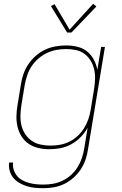

<svg xmlns="http://www.w3.org/2000/svg" viewBox="-20 -777 640 1010"><path d="M209 213Q186 213 164 211Q142 209 121.5 202.5Q101 196 82.5 185.5Q64 175 50.5 159Q37 143 31 121.5Q25 100 28 78H49Q46 97 52 115.5Q58 134 69.5 148Q81 162 97.5 171Q114 180 132 185Q150 190 169.5 192Q189 194 209 194Q234 194 259.5 189.5Q285 185 309 173.5Q333 162 353.5 143.5Q374 125 388 102.5Q402 80 410.5 55Q419 30 423 5L441 -105Q426 -78 404 -55.5Q382 -33 354.5 -18Q327 -3 297.5 2.5Q268 8 239 8Q210 8 182 1.5Q154 -5 131.5 -20Q109 -35 94 -58.5Q79 -82 72.5 -109Q66 -136 66.5 -165Q67 -194 72 -223L90 -333Q94 -361 103.5 -388Q113 -415 129.5 -439.5Q146 -464 169 -484Q192 -504 218 -516Q244 -528 272 -533Q300 -538 328 -538Q358 -538 387 -531Q416 -524 438 -506.5Q460 -489 473.5 -463.5Q487 -438 492 -410L512 -530H532L443 8Q439 36 430 62.5Q421 89 405 113.5Q389 138 366.5 158Q344 178 318 190.5Q292 203 264 208Q236 213 209 213ZM245 -11Q270 -11 295.5 -15.5Q321 -20 344.5 -31.5Q368 -43 388 -61.5Q408 -80 422 -102.5Q436 -125 444.5 -149.5Q453 -174 457 -199L475 -309Q479 -335 480 -361Q481 -387 475.5 -411.5Q470 -436 457 -457.5Q444 -479 424.5 -493.5Q405 -508 380 -513.5Q355 -519 328 -519Q303 -519 277.5 -514.5Q252 -510 227.5 -498.5Q203 -487 182 -469Q161 -451 146 -428Q131 -405 123 -380.5Q115 -356 110 -330L92 -220Q88 -194 87.5 -167.5Q87 -141 93 -116.5Q99 -92 113 -71Q127 -50 147.5 -36Q168 -22 193.5 -16.5Q219 -11 245 -11ZM333 -606 248 -745 267 -755 346 -621 470 -757 487 -743 356 -606Z"/></svg>

Font: Iosevka Curly Thin Extended
Style: Italic
Weight: 100
Width: 7
Italic angle: -9°
Monospace: yes
Designer: Belleve Invis
Foundry: Belleve Invis
Version: Version 11.1.0; ttfautohint (v1.8.3)